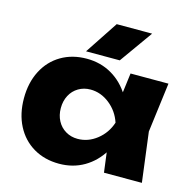

<svg xmlns="http://www.w3.org/2000/svg" viewBox="-118 -935 1066 1069"><g transform="rotate(15 414.5 -400.0)"><path d="M543.2 -205.5 571.1 -285.6 543.2 -364.7 569.7 -571.8H788.2L751.7 -286.2L788.2 0H569.7ZM314.2 16.6Q230.9 16.6 166.7 -21.2Q102.6 -59.1 67.2 -127.5Q31.9 -196 31.9 -285.6Q31.9 -375.2 67.2 -444Q102.6 -512.8 166.7 -550.6Q230.9 -588.4 314.2 -588.4Q394.2 -588.4 458.5 -551.1Q522.9 -513.8 564.4 -445.5Q606 -377.2 618.2 -285.6Q605 -194.6 563.4 -126.4Q521.9 -58.1 458 -20.7Q394.2 16.6 314.2 16.6ZM378.3 -143.9Q438.5 -143.9 488.8 -183.4Q539.2 -222.9 559.8 -285.6Q539.2 -347.9 488.7 -387.9Q438.1 -427.9 378.3 -427.9Q340 -427.9 309.2 -409.6Q278.4 -391.3 261.4 -359Q244.4 -326.7 244.4 -285.6Q244.4 -245.2 261.4 -212.9Q278.4 -180.6 309.2 -162.3Q340 -143.9 378.3 -143.9ZM628.3 -817.2 492.8 -627H298.3L424.2 -817.2Z"/></g></svg>

Font: Unbounded Variable
Style: Regular
Weight: 400
Designer: Luke Prowse, Jean-Baptiste Morizot, Fátima Lázaro, Florian Runge
Foundry: NaN
Version: Version 1.600;FEAKit 1.0